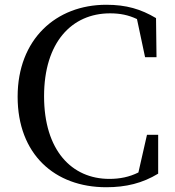

<svg xmlns="http://www.w3.org/2000/svg" viewBox="-20 -769 734 806"><path d="M426 17C509 17 578 0 644 -40V-203H597L561 -45C523 -26 483 -18 439 -18C281 -18 165 -138 165 -365C165 -591 281 -713 442 -713C484 -713 519 -706 555 -689L589 -529H637L635 -693C571 -731 510 -749 426 -749C215 -749 54 -604 54 -363C54 -122 209 17 426 17Z"/></svg>

Font: Noto Serif HK Medium
Style: Regular
Weight: 500
Designer: Ryoko NISHIZUKA 西塚涼子 (kana & ideographs); Frank Grießhammer (Latin, Greek & Cyrillic); Wenlong ZHANG 张文龙 (bopomofo); San
Foundry: Adobe
Version: Version 2.001;hotconv 1.1.0;makeotfexe 2.6.0